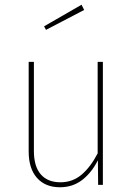

<svg xmlns="http://www.w3.org/2000/svg" viewBox="-20 -780 559 810"><path d="M414 0H394L393 -104Q367 -52 327 -21Q287 10 233 10Q171 10 136 -29.5Q101 -69 101 -141V-519H123V-143Q123 -78 152 -44.5Q181 -11 235 -11Q286 -11 324 -43Q362 -75 392 -133V-519H414ZM324 -760 335 -738 174 -654 166 -669Z"/></svg>

Font: Fira Sans Condensed Thin
Style: Regular
Weight: 250
Width: 3
Designer: Carrois Corporate & Edenspiekermann AG
Foundry: Carrois Corporate GbR & Edenspiekermann AG
Version: Version 4.203